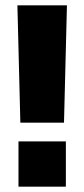

<svg xmlns="http://www.w3.org/2000/svg" viewBox="-20 -697 315 717"><path d="M56 -239 45 -677H230L219 -239ZM49 0V-169H226V0Z"/></svg>

Font: Cairo Play Black
Style: Regular
Weight: 900
Version: Version 3.119